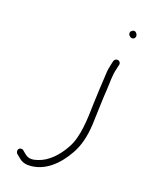

<svg xmlns="http://www.w3.org/2000/svg" viewBox="-222 -752 799 988"><g transform="rotate(30 177.5 -257.5)"><path d="M57 155 78 167C96 178 114 181 133 178C223 162 276 83 304 2C322 -48 325 -105 317 -170C309 -233 297 -303 291 -363C286 -409 278 -436 281 -480L282 -503C284 -512 275 -522 266 -522C254 -522 248 -516 246 -505L245 -482C244 -466 244 -448 247 -429C253 -379 260 -319 268 -264C280 -186 297 -81 270 -10C251 47 215 103 166 129C144 141 122 150 96 136L75 124C71 121 67 121 62 122C44 126 46 147 57 155ZM246 -676C246 -664 257 -655 268 -655C278 -655 285 -662 285 -672C285 -683 275 -694 264 -694C256 -694 246 -684 246 -676Z"/></g></svg>

Font: Stray Cat
Style: SuExt
Weight: 400
Version: Version 1.0